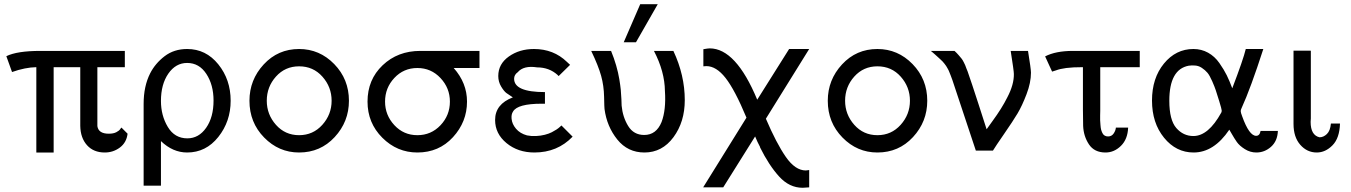

<svg xmlns="http://www.w3.org/2000/svg" viewBox="-20 -713 6397 909"><path d="M10 -447Q61 -472 171 -472H571V-395H441V-116Q446 -80 495 -80Q517 -80 530.5 -87Q544 -94 549 -101.5Q554 -109 555 -109L584 -80Q579 -38 547.5 -14.5Q516 9 476 9Q423 9 392 -25.5Q361 -60 360 -117V-225V-395H234V9H152V-395Q99 -394 37 -372Z M660 166V-221Q660 -305 691 -366Q715 -413 759.5 -447Q804 -481 866 -481Q955 -481 1013.5 -408.5Q1072 -336 1072 -236Q1072 -138 1013.5 -64.5Q955 9 866 9Q798 9 742 -45V166ZM742 -235Q742 -166 774.5 -112Q807 -58 867 -58Q921 -58 956 -108Q991 -158 991 -237Q991 -311 957 -363Q923 -415 866 -415Q812 -415 777 -364.5Q742 -314 742 -235Z M1161 -236Q1161 -335 1228.5 -408Q1296 -481 1396 -481Q1493 -481 1562.5 -409.5Q1632 -338 1632 -236Q1632 -137 1564.5 -64Q1497 9 1396 9Q1300 9 1230.5 -62Q1161 -133 1161 -236ZM1243 -236Q1243 -171 1286.5 -122Q1330 -73 1396 -73Q1462 -73 1506 -122Q1550 -171 1550 -236Q1550 -301 1506.5 -350Q1463 -399 1396 -399Q1330 -399 1286.5 -350.5Q1243 -302 1243 -236Z M1720 -232Q1720 -336 1791.5 -404Q1863 -472 1970 -472H2250V-391H2128Q2191 -320 2191 -232Q2191 -136 2124.5 -63.5Q2058 9 1956 9Q1860 9 1790 -61Q1720 -131 1720 -232ZM1803 -232Q1803 -168 1847 -120.5Q1891 -73 1956 -73Q2021 -73 2065.5 -120Q2110 -167 2110 -232Q2110 -296 2065.5 -343.5Q2021 -391 1956 -391Q1891 -391 1847 -344Q1803 -297 1803 -232Z M2324 -145Q2324 -220 2408 -252Q2389 -264 2377.5 -272.5Q2366 -281 2352.5 -303.5Q2339 -326 2339 -353Q2339 -410 2389 -445.5Q2439 -481 2508 -481Q2601 -481 2664 -420L2679 -406L2625 -353Q2624 -354 2622 -355.5Q2620 -357 2620 -358Q2580 -394 2523 -394Q2459 -404 2431 -371Q2414 -359 2414 -340Q2414 -277 2560 -277V-222H2545Q2430 -222 2409 -185Q2400 -172 2402 -151Q2404 -126 2423 -103.5Q2442 -81 2475 -72Q2494 -68 2518 -69Q2540 -70 2559.5 -75Q2579 -80 2592.5 -87Q2606 -94 2615 -100Q2624 -106 2630.5 -112Q2637 -118 2638 -119L2691 -66Q2619 9 2510 9Q2432 9 2378 -35.5Q2324 -80 2324 -145Z M2933 -513 3011 -693H3094L2991 -513ZM2779 -472H2873Q2887 -438 2897 -403.5Q2907 -369 2912 -338.5Q2917 -308 2919 -288Q2921 -268 2922 -242.5Q2923 -217 2923 -213Q2928 -159 2954 -116.5Q2980 -74 3030 -74Q3087 -74 3112 -135Q3134 -193 3128 -282Q3127 -374 3076 -472H3168Q3222 -357 3222 -239Q3222 -136 3168.5 -63.5Q3115 9 3031 9Q2952 9 2902.5 -52.5Q2853 -114 2842 -197Q2841 -202 2840 -254.5Q2839 -307 2826 -354Q2813 -401 2779 -472Z M3309 174 3514 -156Q3459 -288 3415 -344Q3371 -400 3324 -400Q3322 -400 3317 -399.5Q3312 -399 3310 -399V-480Q3332 -484 3340 -484Q3464 -484 3565 -241L3716 -481H3811L3606 -151Q3656 -34 3700.5 30Q3745 94 3795 94Q3797 94 3803.5 93Q3810 92 3811 92V174Q3789 176 3780 176Q3717 176 3668.5 122.5Q3620 69 3578 -16H3579Q3566 -40 3555 -67Q3434 127 3404 174Z M3899 -236Q3899 -335 3966.5 -408Q4034 -481 4134 -481Q4231 -481 4300.5 -409.5Q4370 -338 4370 -236Q4370 -137 4302.5 -64Q4235 9 4134 9Q4038 9 3968.5 -62Q3899 -133 3899 -236ZM3981 -236Q3981 -171 4024.5 -122Q4068 -73 4134 -73Q4200 -73 4244 -122Q4288 -171 4288 -236Q4288 -301 4244.5 -350Q4201 -399 4134 -399Q4068 -399 4024.5 -350.5Q3981 -302 3981 -236Z M4387 -472H4499Q4510 -462 4518.5 -452Q4527 -442 4532 -436Q4537 -430 4542.5 -419Q4548 -408 4549.5 -404.5Q4551 -401 4555.5 -388.5Q4560 -376 4561 -375Q4579 -324 4612.5 -220.5Q4646 -117 4651 -101Q4657 -110 4679 -140Q4701 -170 4718.5 -198Q4736 -226 4749 -252Q4781 -313 4780 -363Q4780 -377 4765 -472H4847Q4861 -386 4861 -369Q4861 -322 4840 -267Q4819 -212 4797.5 -176Q4776 -140 4734.5 -80Q4693 -20 4681 0H4600L4489 -334Q4485 -346 4481 -355.5Q4477 -365 4474 -373Q4471 -381 4466.5 -388.5Q4462 -396 4459.5 -400.5Q4457 -405 4451 -412Q4445 -419 4442.5 -422Q4440 -425 4431 -433Q4422 -441 4419 -444Q4416 -447 4404 -457.5Q4392 -468 4387 -472Z M4928 -446Q4978 -472 5060 -472H5376V-395H5189V-188Q5189 -183 5188.5 -167Q5188 -151 5188.5 -143.5Q5189 -136 5190 -121.5Q5191 -107 5193 -99.5Q5195 -92 5199 -83.5Q5203 -75 5210 -71Q5217 -67 5226 -67Q5243 -67 5252.5 -81Q5262 -95 5263 -109H5321Q5319 -54 5287 -22.5Q5255 9 5214 9Q5161 9 5135.5 -29.5Q5110 -68 5108 -117Q5107 -142 5107 -194V-395Q5058 -395 5028 -391Q4998 -387 4980 -380L4961 -374Z M5630 -481Q5668 -481 5699.5 -463.5Q5731 -446 5753 -414.5Q5775 -383 5788 -356.5Q5801 -330 5814 -295Q5866 -431 5878 -481H5961Q5901 -295 5858 -201Q5854 -193 5854 -187Q5854 -180 5861 -162Q5894 -70 5927 -70Q5944 -70 5948 -93H6030Q6028 -45 5997.5 -18Q5967 9 5928 9Q5899 9 5873.5 -7Q5848 -23 5835.5 -41Q5823 -59 5812 -78.5Q5801 -98 5800 -99Q5727 9 5631 9Q5548 9 5491 -61Q5434 -131 5434 -237Q5434 -343 5490.5 -412Q5547 -481 5630 -481ZM5516 -236Q5516 -145 5549 -107Q5582 -69 5630 -69Q5701 -69 5762 -180Q5764 -183 5764 -190Q5764 -196 5752 -235Q5741 -270 5736 -285.5Q5731 -301 5719 -328.5Q5707 -356 5696.5 -368.5Q5686 -381 5669.5 -392Q5653 -403 5633 -403Q5625 -404 5608 -402Q5516 -385 5516 -236Z M6104 -126V-473H6185L6186 -472V-152Q6186 -150 6185.5 -144.5Q6185 -139 6185 -136Q6185 -73 6227 -63Q6246 -63 6262 -78.5Q6278 -94 6281 -128H6324Q6322 -59 6288.5 -25Q6255 9 6214 9Q6168 9 6136 -27.5Q6104 -64 6104 -126Z"/></svg>

Font: Coval
Style: Light
Weight: 300
Foundry: Context Ltd
Version: Version 001.000